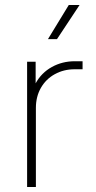

<svg xmlns="http://www.w3.org/2000/svg" viewBox="-20 -745 381 765"><path d="M88 -499H122V-413Q145 -455 186.5 -478Q228 -501 278 -501H309V-469H277Q234 -469 198.5 -449.5Q163 -430 143 -395Q123 -360 123 -315V0H88ZM254 -725H297L207 -589H171Z"/></svg>

Font: Bai Jamjuree ExtraLight
Style: Regular
Weight: 275
Designer: Katatrad Aksorn Co.,Ltd.
Foundry: Cadson Demak Co.,Ltd.
Version: Version 1.000; ttfautohint (v1.6)